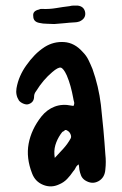

<svg xmlns="http://www.w3.org/2000/svg" viewBox="-20 -665 436 687"><path d="M261 -77Q254 -72 250.5 -64.5Q247 -57 242 -52Q232 -37 220 -24.5Q208 -12 191 -5Q163 8 134.5 -3.5Q106 -15 95 -44Q73 -100 82.5 -151Q92 -202 128 -248Q148 -273 175.5 -283.5Q203 -294 236 -287Q238 -287 239.5 -286.5Q241 -286 243 -286Q247 -294 245 -300.5Q243 -307 242 -314Q238 -336 232.5 -356Q227 -376 219 -395Q207 -421 197.5 -423Q188 -425 167 -407Q134 -379 110 -340Q102 -330 102 -320Q102 -298 81 -292Q74 -290 64 -294Q54 -298 48 -305Q35 -325 39 -349Q43 -372 52 -392.5Q61 -413 74 -431Q88 -451 104 -467.5Q120 -484 140 -497Q172 -517 209.5 -514.5Q247 -512 276 -479Q289 -466 296.5 -450.5Q304 -435 311 -418Q322 -387 329.5 -355Q337 -323 341 -290Q346 -245 350 -201Q354 -157 357 -112Q360 -86 357 -59Q355 -29 332 -16.5Q309 -4 284 -20Q274 -27 270 -37Q266 -47 264 -58Q263 -63 263 -67.5Q263 -72 261 -77ZM176 -100Q192 -117 207 -133.5Q222 -150 233 -170Q236 -176 232.5 -184.5Q229 -193 222 -197Q215 -202 211.5 -198.5Q208 -195 203 -193Q202 -191 200 -189Q198 -187 197 -185Q184 -166 178 -145.5Q172 -125 176 -100ZM174 -579Q161 -580 147.5 -580Q134 -580 121 -583Q99 -587 99 -607Q96 -626 120 -631Q123 -633 126.5 -633Q130 -633 132 -633Q157 -632 180.5 -636Q204 -640 229 -643Q236 -645 243 -645Q250 -645 258 -645Q282 -642 285 -619Q287 -598 264 -588Q255 -585 247 -585Q228 -584 210 -582Q192 -580 174 -579Z"/></svg>

Font: Delicious Handrawn
Style: Regular
Weight: 400
Designer: Agung Rohmat
Foundry: Agung Rohmat
Version: Version 1.002; ttfautohint (v1.8.4.7-5d5b);gftools[0.9.27]